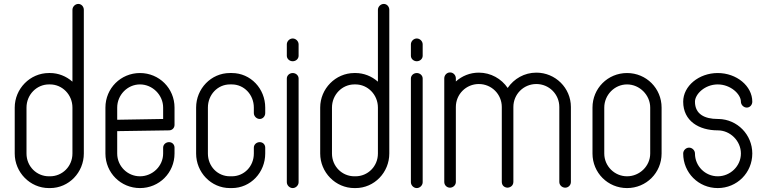

<svg xmlns="http://www.w3.org/2000/svg" viewBox="-20 -956 3907 978"><path d="M379 -936C363 -936 349 -922 349 -906V-540C317 -568 277 -584 235 -584H229C133 -584 55 -504 55 -408V-174C55 -78 133 2 229 2H235C331 2 407 -78 407 -174V-408V-428V-438V-906C407 -922 395 -936 379 -936ZM229 -526H235C297 -526 349 -474 349 -408V-174C349 -108 297 -58 235 -58H229C167 -58 115 -108 115 -174V-408C115 -474 167 -526 229 -526Z M693 -584C595 -584 517 -506 517 -408V-322V-316V-312V-174C517 -76 595 2 693 2C791 2 869 -76 869 -174V-204C869 -220 857 -232 841 -232C825 -232 811 -220 811 -204V-174C811 -110 757 -58 693 -58C629 -58 577 -110 577 -174V-288L841 -292C857 -292 869 -304 869 -320V-408C869 -506 791 -584 693 -584ZM693 -526C757 -526 811 -472 811 -408V-350L577 -346V-408C577 -472 629 -526 693 -526Z M1151 -584C1055 -584 979 -504 979 -408V-174C979 -78 1055 2 1151 2H1161C1257 2 1331 -78 1331 -174V-204C1331 -220 1319 -232 1303 -232C1287 -232 1273 -220 1273 -204V-174C1273 -108 1223 -58 1161 -58H1151C1089 -58 1039 -108 1039 -174V-408C1039 -474 1089 -526 1151 -526H1161C1223 -526 1273 -474 1273 -408V-380C1273 -364 1287 -350 1303 -350C1319 -350 1331 -364 1331 -380V-408C1331 -504 1257 -584 1161 -584Z M1471 -760C1455 -760 1441 -746 1441 -730V-672C1441 -656 1455 -644 1471 -644C1487 -644 1501 -656 1501 -672V-730C1501 -746 1487 -760 1471 -760ZM1471 -584C1455 -584 1441 -572 1441 -556V-28C1441 -12 1455 2 1471 2C1487 2 1501 -12 1501 -28V-556C1501 -572 1487 -584 1471 -584Z M1935 -936C1919 -936 1905 -922 1905 -906V-540C1873 -568 1833 -584 1791 -584H1785C1689 -584 1611 -504 1611 -408V-174C1611 -78 1689 2 1785 2H1791C1887 2 1963 -78 1963 -174V-408V-428V-438V-906C1963 -922 1951 -936 1935 -936ZM1785 -526H1791C1853 -526 1905 -474 1905 -408V-174C1905 -108 1853 -58 1791 -58H1785C1723 -58 1671 -108 1671 -174V-408C1671 -474 1723 -526 1785 -526Z M2103 -760C2087 -760 2073 -746 2073 -730V-672C2073 -656 2087 -644 2103 -644C2119 -644 2133 -656 2133 -672V-730C2133 -746 2119 -760 2103 -760ZM2103 -584C2087 -584 2073 -572 2073 -556V-28C2073 -12 2087 2 2103 2C2119 2 2133 -12 2133 -28V-556C2133 -572 2119 -584 2103 -584Z M2243 -557V-420V-30V-29C2243 -13 2256 0 2272 0C2288 0 2302 -13 2302 -29V-30V-411C2302 -476 2354 -528 2419 -528C2484 -528 2536 -476 2536 -411V-30C2536 -12 2548 -1 2565 0C2582 -1 2595 -12 2595 -30V-411C2595 -476 2647 -528 2712 -528C2777 -528 2829 -476 2829 -411V-30V-29C2829 -13 2843 0 2859 0C2875 0 2888 -13 2888 -29V-30V-411C2888 -508 2809 -586 2712 -586C2651 -586 2598 -555 2566 -508C2534 -555 2480 -586 2419 -586C2374 -586 2333 -569 2302 -541V-557C2302 -573 2289 -587 2273 -587H2272C2256 -587 2243 -573 2243 -557Z M3174 -584C3076 -584 2998 -506 2998 -408V-174C2998 -76 3076 2 3174 2C3272 2 3350 -76 3350 -174V-408C3350 -506 3272 -584 3174 -584ZM3174 -526C3238 -526 3292 -472 3292 -408V-174C3292 -110 3238 -58 3174 -58C3110 -58 3058 -110 3058 -174V-408C3058 -472 3110 -526 3174 -526Z M3640 -350H3638H3636C3570 -350 3520 -374 3520 -438C3520 -476 3570 -526 3636 -526C3702 -526 3754 -476 3754 -438C3754 -422 3768 -408 3784 -408C3800 -408 3812 -422 3812 -438C3812 -518 3732 -584 3636 -584C3540 -584 3460 -518 3460 -438C3460 -340 3540 -292 3636 -292C3700 -292 3754 -238 3754 -174C3754 -110 3700 -58 3636 -58C3572 -58 3520 -110 3520 -174C3520 -190 3506 -204 3490 -204C3474 -204 3460 -190 3460 -174C3460 -76 3538 2 3636 2C3734 2 3812 -76 3812 -174C3812 -270 3736 -348 3640 -350Z"/></svg>

Font: bauhaus_2017
Style: _regular
Weight: 400
Version: Version 1.0